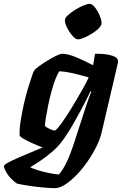

<svg xmlns="http://www.w3.org/2000/svg" viewBox="-86 -780 641 1000"><path d="M200 200Q176 200 138.5 196.5Q101 193 64 187.5Q27 182 2 176Q-32 151 -48 125.5Q-64 100 -66 85Q-64 78 -44 67Q-24 56 6 43Q36 30 70.5 15.5Q105 1 136 -12Q112 -21 85 -33Q58 -45 38 -56.5Q18 -68 16 -75Q15 -110 22 -153.5Q29 -197 39 -241Q49 -285 60.5 -322.5Q72 -360 80.5 -384.5Q89 -409 92 -413Q98 -421 117 -435Q136 -449 160.5 -464Q185 -479 206.5 -489.5Q228 -500 238 -500Q267 -500 311.5 -481.5Q356 -463 399 -440L409 -500Q419 -500 438.5 -499.5Q458 -499 479 -495Q500 -491 514.5 -483Q529 -475 529 -460Q529 -457 528.5 -454Q528 -451 527 -448L444 -93Q436 -57 416 -16.5Q396 24 369 62.5Q342 101 312 132Q282 163 253 181.5Q224 200 200 200ZM199 -100Q205 -100 221.5 -121Q238 -142 260 -175.5Q282 -209 304.5 -247Q327 -285 346.5 -319.5Q366 -354 376 -377Q326 -391 291.5 -399Q257 -407 224 -409Q214 -397 203 -368.5Q192 -340 182 -303.5Q172 -267 164.5 -230Q157 -193 152.5 -164.5Q148 -136 148 -124Q158 -115 174.5 -107.5Q191 -100 199 -100ZM220 129Q240 108 260 67Q280 26 303 -45L364 -233Q373 -259 379.5 -277Q386 -295 390 -301L385 -304Q363 -258 336 -207.5Q309 -157 282 -111.5Q255 -66 230 -35Q210 -10 181.5 14Q153 38 123.5 58Q94 78 71 91Q84 98 111 106.5Q138 115 168 121Q198 127 220 129ZM320 -575Q308 -575 292 -593Q276 -611 264 -634.5Q252 -658 252 -674Q252 -686 267.5 -700.5Q283 -715 305.5 -729Q328 -743 349 -751.5Q370 -760 381 -760Q394 -760 408.5 -741.5Q423 -723 433 -699.5Q443 -676 443 -660Q443 -647 428.5 -632.5Q414 -618 393 -605Q372 -592 352 -583.5Q332 -575 320 -575Z"/></svg>

Font: Texturina Black
Style: Italic
Weight: 900
Italic angle: -11°
Designer: Guillermo Torres Carreño
Foundry: Omnibus-Type
Version: Version 1.002; ttfautohint (v1.8.3)